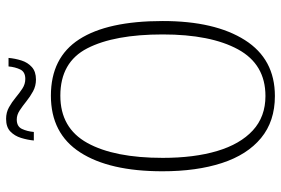

<svg xmlns="http://www.w3.org/2000/svg" viewBox="-166 -746 922 630"><g transform="rotate(-90 295.0 -431.0)"><path d="M295 10Q212 10 157 -35.5Q102 -81 75 -164Q48 -247 48 -359Q48 -533 110 -629Q172 -725 296 -725Q421 -725 481 -632Q541 -539 541 -358Q541 -187 478.5 -88.5Q416 10 295 10ZM295 -21Q399 -21 448 -111Q497 -201 497 -358Q497 -517 451.5 -605.5Q406 -694 296 -694Q190 -694 141 -605.5Q92 -517 92 -358Q92 -255 114.5 -179.5Q137 -104 182 -62.5Q227 -21 295 -21ZM349 -774Q328 -774 310.5 -783.5Q293 -793 277.5 -805.5Q262 -818 247.5 -827.5Q233 -837 218 -837Q195 -837 187 -820Q179 -803 177 -781H149Q151 -802 157.5 -823Q164 -844 178.5 -858Q193 -872 220 -872Q241 -872 258 -862.5Q275 -853 290 -840.5Q305 -828 319.5 -818.5Q334 -809 351 -809Q374 -809 382 -825.5Q390 -842 392 -864H420Q418 -842 411.5 -821.5Q405 -801 390 -787.5Q375 -774 349 -774Z"/></g></svg>

Font: Noto Serif Ethiopic Condensed ExtraLight
Style: Regular
Weight: 200
Width: 3
Designer: Monotype Design Team
Foundry: Monotype Imaging Inc.
Version: Version 2.102; ttfautohint (v1.8.4.7-5d5b)